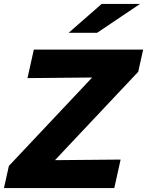

<svg xmlns="http://www.w3.org/2000/svg" viewBox="-47 -951 744 971"><path d="M-27 0 -2 -112 419 -559 92 -556 124 -700H677L652 -588L231 -141L563 -144L531 0ZM300 -785 467 -931H661L444 -785Z"/></svg>

Font: Red Hat Text VF
Style: Italic
Weight: 300
Italic angle: -12°
Designer: Pentagram, MCKL
Foundry: Pentagram, MCKL
Version: Version 1.023